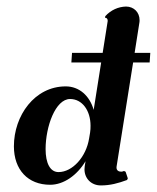

<svg xmlns="http://www.w3.org/2000/svg" viewBox="-20 -562 479 587"><path d="M22.5 -114.7C22.5 -43 65.4 2.9 133.3 2.9C174.8 2.9 215.6 -26.1 241.5 -69.1L239 -53.7C238.5 -50.5 238.3 -47.4 238.3 -44.4C238.3 -16.4 259 4.9 288.3 4.9C317.1 4.9 341.3 -1.7 368.4 -11.7L370.8 -16.6L364 -36.9L359.1 -39.3C356.2 -38.1 353.8 -37.1 350.6 -37.1C342.3 -37.1 336.2 -41.3 336.2 -49.6C336.2 -50.5 336.2 -51.8 336.4 -52.7L387 -371.1H437.5L439.5 -400.4H391.6L406.2 -493.2C406.7 -495.8 406.7 -498.3 406.7 -500.7C406.7 -523.9 389.6 -542 365.2 -542C341.6 -541.3 319.3 -531.5 302 -512.7L301 -507.8C306.4 -507.8 309.3 -504.4 309.3 -498L293.9 -400.4H200.2L198.2 -371.1H289.3L266.4 -226.1C254.2 -269 222.4 -297.9 180.9 -297.9C85.7 -297.9 22.5 -208.3 22.5 -114.7ZM119.4 -106.2C119.4 -174.8 149.4 -259.3 194.3 -259.3C231.4 -259.3 256.8 -224.1 256.8 -177.5C256.8 -170.7 256.6 -163.6 255.4 -156.5L252.4 -138.7C243.4 -82 201.4 -35.9 158.9 -35.9C133.5 -35.9 119.4 -62.7 119.4 -106.2Z"/></svg>

Font: RisaltypS01
Style: Medium
Weight: 500
Italic angle: -9°
Designer: gluk
Foundry: gluk
Version: Version 0.24